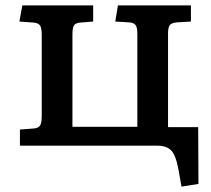

<svg xmlns="http://www.w3.org/2000/svg" viewBox="-20 -541 783 713"><path d="M654 152 642 85Q633 36 616 18Q599 0 564 0H54V-60L107 -64Q124 -66 129.5 -76Q135 -86 135 -112V-409Q135 -435 129.5 -445Q124 -455 107 -457L52 -461L63 -521H326V-461L276 -457Q259 -455 254 -445.5Q249 -436 249 -412V-70H490V-416Q490 -440 483 -448.5Q476 -457 459 -458L408 -461L418 -521H689V-461L637 -458Q616 -456 610 -447Q604 -438 604 -417V-69H716L717 142Z"/></svg>

Font: Literata 7pt Medium
Style: Regular
Weight: 500
Designer: Latin by Veronika Burian and Jose Scaglione. Greek by Irene Vlachou. Cyrillic by Vera Evstafieva.
Foundry: TypeTogether
Version: Version 3.002